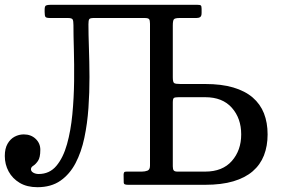

<svg xmlns="http://www.w3.org/2000/svg" viewBox="-25 -770 1172 800"><path d="M714 -55Q703 -55 699 -59.8Q695 -64.5 695 -77V-343Q695 -359 699.8 -362Q704.5 -365 720 -365H830Q902 -365 941 -321Q980 -277 980 -210Q980 -143.5 941 -99.2Q902 -55 830 -55ZM-5 -120Q-5 -85 11 -55.5Q27 -26 57.2 -8Q87.5 10 131 10Q188 10 226.8 -17Q265.5 -44 289.8 -90.2Q314 -136.5 326.5 -195.8Q339 -255 343.5 -320Q348 -385 347.8 -449.2Q347.5 -513.5 345.5 -570.2Q343.5 -627 343.5 -669Q343.5 -685 346.8 -690Q350 -695 366 -695H577Q592.5 -695 596.2 -690.2Q600 -685.5 600 -671V-80Q600 -63 589.5 -59Q579 -55 566 -55H502.5Q494.5 -55 492.5 -52.2Q490.5 -49.5 490 -43L490.5 -11Q490.5 -4 495 -2Q499.5 0 508.5 0H830Q898 0 947 -14.5Q996 -29 1027.8 -56.2Q1059.5 -83.5 1074.8 -122.5Q1090 -161.5 1090 -210Q1090 -259 1074.8 -297.8Q1059.5 -336.5 1027.8 -363.8Q996 -391 947 -405.5Q898 -420 830 -420H727Q706.5 -420 700.8 -423.8Q695 -427.5 695 -448V-663.5Q695 -684 699.5 -689.5Q704 -695 724 -695H794Q803.5 -695 809.2 -699Q815 -703 815 -716V-733Q815 -744.5 811.8 -747.2Q808.5 -750 797 -750H186Q172.5 -750 166.8 -747.2Q161 -744.5 161 -730V-720Q161 -704 164.5 -699.5Q168 -695 183.5 -695H257.5Q274.5 -695 277.8 -688.8Q281 -682.5 281 -665.5Q281 -624.5 282.8 -563.5Q284.5 -502.5 283.8 -432.5Q283 -362.5 276.5 -294Q270 -225.5 254.2 -169.2Q238.5 -113 210 -79Q181.5 -45 136 -45Q123.5 -45 113.8 -50.5Q104 -56 104 -65Q104 -73.5 113.8 -79.5Q123.5 -85.5 133.2 -99.5Q143 -113.5 143 -146Q143 -173 123.5 -191.5Q104 -210 74 -210Q54 -210 36 -200.5Q18 -191 6.5 -171Q-5 -151 -5 -120Z"/></svg>

Font: Besley
Style: Regular
Weight: 400
Designer: Owen Earl
Foundry: indestructible type*
Version: Version 4.000